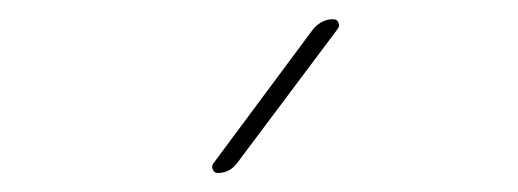

<svg xmlns="http://www.w3.org/2000/svg" viewBox="-20 -770 540 200"><path d="M207 -589.8Q203.1 -589.8 201.7 -593.3Q200.2 -596.7 202.1 -599.6L306.6 -740.2Q315.4 -750 327.1 -750Q331.1 -750 332.5 -746.6Q334 -743.2 332 -740.2L226.6 -599.6Q218.8 -589.8 207 -589.8Z"/></svg>

Font: Rounded-L Mgen+ 2m thin
Style: Regular
Weight: 100
Designer: [Source Han Sans]
Ryoko NISHIZUKA  (kana & ideographs); Paul D. Hunt (Latin, Greek & Cyrillic); Wenlong ZHANG  (bopomofo
Version: Version 1.059.20150602